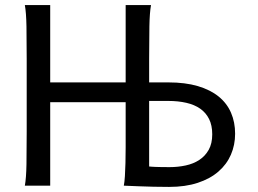

<svg xmlns="http://www.w3.org/2000/svg" viewBox="-20 -733 1019 758"><path d="M178.2 -329.6V0H78.1Q83.5 -29.3 84.5 -84.7Q85.4 -140.1 85.4 -212.4V-500.5Q85.4 -572.8 84.5 -628.2Q83.5 -683.6 78.1 -712.9H178.2V-407.7H476.1V-712.9H576.2Q570.8 -683.6 569.8 -628.2Q568.8 -572.8 568.8 -500.5V-407.7H644.5Q711.4 -407.7 761 -393.1Q810.5 -378.4 843.3 -351.8Q876 -325.2 892.1 -287.8Q908.2 -250.5 908.2 -205.1Q908.2 -160.6 891.6 -122.3Q875 -84 842.3 -55.7Q809.6 -27.3 760.7 -11.2Q711.9 4.9 647.5 4.9Q617.2 4.9 585.9 4.2Q554.7 3.4 528.3 2.4Q498 1.5 468.8 0Q471.7 -14.6 473.1 -37.6Q474.6 -60.5 475.3 -89.4Q476.1 -118.2 476.1 -151.9V-329.6ZM568.8 -75.7Q575.7 -75.2 581.3 -74.7Q586.9 -74.2 595.2 -74Q603.5 -73.7 616.2 -73.5Q628.9 -73.2 649.4 -73.2Q682.6 -73.2 713.1 -79.8Q743.7 -86.4 766.8 -101.6Q790 -116.7 804 -141.6Q817.9 -166.5 817.9 -202.6Q817.9 -238.3 805.4 -263.2Q793 -288.1 770.3 -304Q747.6 -319.8 715.6 -327.1Q683.6 -334.5 644.5 -334.5H568.8Z"/></svg>

Font: Andika Compact
Style: Regular
Weight: 400
Designer: Victor Gaultney, Annie Olsen, Julie Remington, Don Collingsworth, Eric Hays, Becca Hirsbrunner
Foundry: SIL International
Version: Version 5.000 ; LnSpcTght